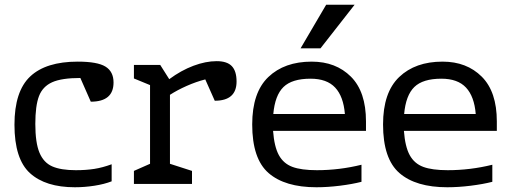

<svg xmlns="http://www.w3.org/2000/svg" viewBox="-20 -776 2147 810"><path d="M459 -428Q459 -347 363 -347L319 -447Q240 -447 200 -429Q160 -411 144.5 -370.5Q129 -330 129 -253Q129 -174 146.5 -132Q164 -90 200.5 -74Q237 -58 300 -58Q343 -58 378 -63.5Q413 -69 451 -83V-11Q420 1 378.5 7.5Q337 14 296 14Q172 14 106.5 -45.5Q41 -105 41 -250Q41 -391 107.5 -453.5Q174 -516 308 -516Q391 -516 425 -495Q459 -474 459 -428Z M978 -432Q978 -351 886 -351L846 -441Q807 -431 767.5 -413.5Q728 -396 697 -376V-85L790 -55V0H545V-55L613 -85V-417L545 -445V-502H656L694 -442Q744 -479 796 -498.5Q848 -518 894 -518Q938 -518 958 -497Q978 -476 978 -432Z M1524 -264V-224H1132Q1137 -157 1156.5 -121.5Q1176 -86 1213.5 -72Q1251 -58 1317 -58Q1412 -58 1505 -81V-9Q1466 1 1414 7.5Q1362 14 1315 14Q1182 14 1113 -46Q1044 -106 1044 -251Q1044 -386 1112 -451Q1180 -516 1295 -516Q1397 -516 1460.5 -452.5Q1524 -389 1524 -264ZM1133 -295H1435Q1429 -369 1394 -406.5Q1359 -444 1290 -444Q1212 -444 1176 -409Q1140 -374 1133 -295ZM1332 -572H1248L1356 -756H1476Z M2076 -264V-224H1684Q1689 -157 1708.5 -121.5Q1728 -86 1765.5 -72Q1803 -58 1869 -58Q1964 -58 2057 -81V-9Q2018 1 1966 7.5Q1914 14 1867 14Q1734 14 1665 -46Q1596 -106 1596 -251Q1596 -386 1664 -451Q1732 -516 1847 -516Q1949 -516 2012.5 -452.5Q2076 -389 2076 -264ZM1685 -295H1987Q1981 -369 1946 -406.5Q1911 -444 1842 -444Q1764 -444 1728 -409Q1692 -374 1685 -295Z"/></svg>

Font: Rhodium Libre
Style: Regular
Weight: 400
Designer: James Puckett
Foundry: Dunwich Type Founders
Version: Version 1.001; ttfautohint (v1.3)